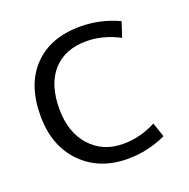

<svg xmlns="http://www.w3.org/2000/svg" viewBox="-102 -629 726 737"><g transform="rotate(-20 261.0 -260.0)"><path d="M303 -469Q215 -469 166 -414.5Q117 -360 117 -260Q117 -164 168.5 -107Q220 -50 303 -50Q373 -50 437 -84L457 -25Q382 10 300 10Q184 10 112 -63.5Q40 -137 40 -260Q40 -387 109 -458.5Q178 -530 300 -530Q382 -530 457 -495L437 -434Q370 -469 303 -469Z"/></g></svg>

Font: M PLUS 1p
Style: Regular
Weight: 400
Version: Version 1.062